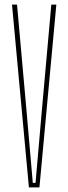

<svg xmlns="http://www.w3.org/2000/svg" viewBox="-20 -820 299 840"><path d="M106.5 0 32.5 -800H54.5L96.5 -330L123.5 -20H135.5L162.5 -330L204.5 -800H226.5L152.5 0Z"/></svg>

Font: Big Shoulders Display Thin Thin
Style: Regular
Weight: 250
Version: Version 2.002